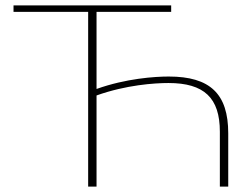

<svg xmlns="http://www.w3.org/2000/svg" viewBox="-20 -690 919 710"><path d="M613 -670H30V-646H306V0H337V-337C446 -376 552 -383 603 -383C735 -383 793 -328 793 -203V0H824V-197C824 -343 757 -407 604 -407C553 -407 446 -400 337 -361V-646H613Z"/></svg>

Font: LT Wave Thin
Style: Regular
Weight: 100
Designer: Daniel Lyons
Version: Version 2.5 (Glyphs App)